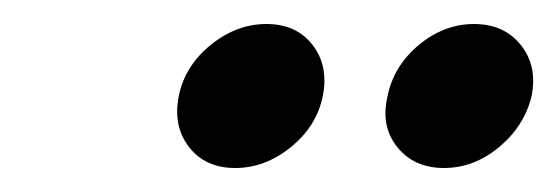

<svg xmlns="http://www.w3.org/2000/svg" viewBox="-20 -710 464 160"><path d="M176 -570Q151 -570 137.5 -587.5Q124 -605 129 -630Q134 -655 155.5 -672.5Q177 -690 202 -690Q227 -690 240.5 -672.5Q254 -655 249 -630Q244 -605 222.5 -587.5Q201 -570 176 -570ZM350 -570Q325 -570 311 -587.5Q297 -605 303 -630Q308 -655 329 -672.5Q350 -690 375 -690Q400 -690 414 -672.5Q428 -655 423 -630Q417 -605 396 -587.5Q375 -570 350 -570Z"/></svg>

Font: Epunda Sans Medium
Style: Italic
Weight: 500
Italic angle: -12.0243°
Designer: Simon Atzbach
Foundry: typofactur
Version: Version 2.204; ttfautohint (v1.8.4.7-5d5b)